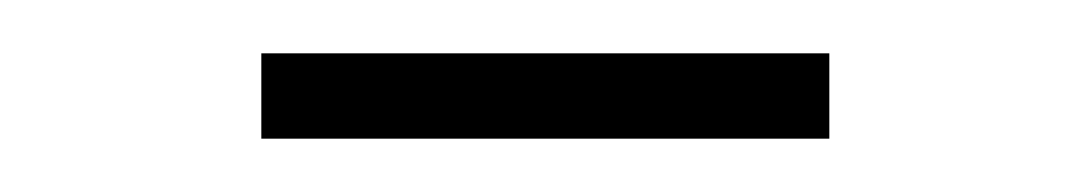

<svg xmlns="http://www.w3.org/2000/svg" viewBox="-20 -316 408 72"><path d="M78 -264V-296H291V-264Z"/></svg>

Font: Encode Sans Semi Condensed Thin
Style: Regular
Weight: 250
Width: 4
Designer: Multiple Designers
Foundry: Impallari Type
Version: Version 2.000